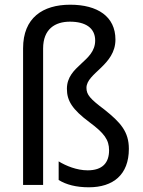

<svg xmlns="http://www.w3.org/2000/svg" viewBox="-20 -785 607 815"><path d="M470 -617C470 -715 394 -765 278 -765C161 -765 78 -709 78 -580V0H163V-579C163 -662 214 -693 277 -693C342 -693 384 -667 384 -613C384 -523 264 -507 264 -408C264 -358 286 -321 360 -266C422 -220 443 -192 443 -147C443 -94 415 -62 352 -62C306 -62 260 -81 229 -100V-21C261 -1 304 10 357 10C460 10 527 -43 527 -153C527 -226 492 -265 423 -320C363 -365 347 -383 347 -412C347 -475 470 -508 470 -617Z"/></svg>

Font: Noto Sans Arabic SemCond
Style: Regular
Weight: 400
Width: 4
Designer: Monotype Design Team, Nadine Chahine, Nizar Qandah and Khaled Hosny
Foundry: Monotype Imaging Inc.
Version: Version 2.012